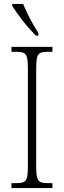

<svg xmlns="http://www.w3.org/2000/svg" viewBox="-20 -951 324 971"><path d="M38 0V-25H63Q87 -25 99.5 -30.5Q112 -36 116.5 -54Q121 -72 121 -109V-605Q121 -642 116.5 -660Q112 -678 99.5 -683.5Q87 -689 63 -689H38V-714H245V-689H221Q197 -689 184.5 -683.5Q172 -678 167.5 -660Q163 -642 163 -605V-109Q163 -73 167.5 -54.5Q172 -36 184.5 -30.5Q197 -25 221 -25H245V0ZM161 -771Q148 -785 130 -804.5Q112 -824 95 -846Q78 -868 64 -888Q50 -908 42 -921V-931H97Q106 -909 119 -882Q132 -855 147 -829Q162 -803 174 -784V-771Z"/></svg>

Font: Noto Serif Khmer Condensed ExtraLight
Style: Regular
Weight: 250
Width: 3
Designer: Danh Hong and the Monotype Design Team
Foundry: Monotype Imaging Inc.
Version: Version 2.004